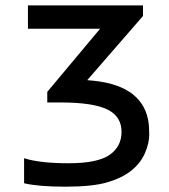

<svg xmlns="http://www.w3.org/2000/svg" viewBox="-20 -684 623 708"><path d="M68.8 -8.3V-100.6Q127 -82 232.9 -82Q338.9 -82 383.5 -112.5Q428.2 -143.1 428.2 -197.8Q428.2 -252.4 379.9 -278.3Q327.6 -306.2 203.1 -306.2H154.3V-345.2L349.1 -578.1H83V-664.1H507.3V-625L302.7 -389.6V-388.2Q500.5 -375.5 526.4 -241.2Q530.3 -219.7 530.3 -187.7Q530.3 -155.8 514.4 -119.1Q498.5 -82.5 464.1 -54.9Q429.7 -27.3 375 -11.5Q320.3 4.4 220.9 4.4Q121.6 4.4 68.8 -8.3Z"/></svg>

Font: Inder
Style: Regular
Weight: 400
Designer: Irina Smirnova
Foundry: Irina Smirnova
Version: Version 1.001